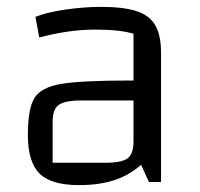

<svg xmlns="http://www.w3.org/2000/svg" viewBox="-20 -529 581 558"><path d="M448 -376V0H413L390 -50Q355 -19 311 -5Q267 9 210 9Q129 9 95 -24.5Q61 -58 61 -137Q61 -213 80 -244Q99 -275 157 -285Q215 -295 356 -295H368V-431Q328 -443 257 -443Q180 -443 94 -420L83 -480Q115 -493 169 -501Q223 -509 273 -509Q340 -509 377.5 -496.5Q415 -484 431.5 -455Q448 -426 448 -376ZM368 -118V-237H217Q168 -237 150.5 -224Q133 -211 133 -176V-56H286Q334 -56 351 -69Q368 -82 368 -118Z"/></svg>

Font: Changa Light
Style: Regular
Weight: 300
Designer: Eduardo Rodriguez Tunni
Foundry: Eduardo Rodriguez Tunni
Version: Version 2.002; ttfautohint (v1.5) -l 8 -r 50 -G 110 -x 14 -H